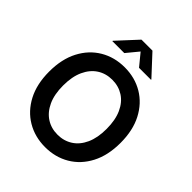

<svg xmlns="http://www.w3.org/2000/svg" viewBox="-254 -1105 1273 1273"><g transform="rotate(45 382.5 -468.0)"><path d="M382.8 10.3Q287.1 10.3 211.2 -34.7Q135.3 -79.6 91.6 -163.1Q47.9 -246.6 47.9 -363.3Q47.9 -480.5 91.6 -564.2Q135.3 -647.9 211.2 -692.9Q287.1 -737.8 382.8 -737.8Q478.5 -737.8 554.2 -692.9Q629.9 -647.9 673.6 -564.2Q717.3 -480.5 717.3 -363.3Q717.3 -246.6 673.6 -162.8Q629.9 -79.1 554.2 -34.4Q478.5 10.3 382.8 10.3ZM382.8 -106.4Q441.9 -106.4 488 -136Q534.2 -165.5 560.3 -222.9Q586.4 -280.3 586.4 -363.3Q586.4 -446.8 560.3 -504.4Q534.2 -562 488 -591.6Q441.9 -621.1 382.8 -621.1Q323.2 -621.1 277.3 -591.3Q231.4 -561.5 205.1 -504.2Q178.7 -446.8 178.7 -363.3Q178.7 -280.3 205.1 -223.1Q231.4 -166 277.3 -136.2Q323.2 -106.4 382.8 -106.4ZM313.5 -802.2H201.7V-805.7L331.1 -945.8H434.1L564 -805.7V-802.2H451.7L382.8 -886.2Z"/></g></svg>

Font: Inter 17pt SemiBold
Style: Regular
Weight: 600
Version: Version 4.001;git-66647c0bb